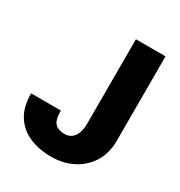

<svg xmlns="http://www.w3.org/2000/svg" viewBox="-170 -831 902 960"><g transform="rotate(30 281.0 -350.5)"><path d="M336.9 -223.1V-710.9H507.8V-223.1Q507.8 -151.9 475.3 -99.6Q442.9 -47.4 387.5 -18.8Q332 9.8 263.2 9.8Q191.9 9.8 136.5 -14.2Q81.1 -38.1 49.6 -87.9Q18.1 -137.7 18.1 -214.8H189.9Q189.9 -160.6 208.7 -141.4Q227.5 -122.1 263.2 -122.1Q298.3 -122.1 317.6 -148.9Q336.9 -175.8 336.9 -223.1Z"/></g></svg>

Font: Vazirmatn RD Black
Style: Regular
Weight: 900
Designer: Saber Rastikerdar
Foundry: Saber Rastikerdar
Version: Version 32.102